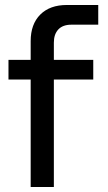

<svg xmlns="http://www.w3.org/2000/svg" viewBox="-20 -750 434 770"><path d="M103 0V-431H14V-510H103V-585Q103 -653 141.5 -691.5Q180 -730 248 -730H374V-651H266Q232 -651 214 -632Q196 -613 196 -579V-510H354V-431H196V0Z"/></svg>

Font: MuseoModerno SemiBold
Style: Regular
Weight: 400
Version: Version 1.001